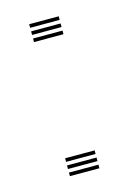

<svg xmlns="http://www.w3.org/2000/svg" viewBox="-66 -378 278 415"><g transform="rotate(-15 73.0 -170.0)"><path d="M40 -300V-308H106V-300ZM40 -332V-340H106V-332ZM40 -316V-324H106V-316ZM40 0V-8H106V0ZM40 -32V-40H106V-32ZM40 -16V-24H106V-16Z"/></g></svg>

Font: Big Shoulders Inline Text Thin
Style: Regular
Weight: 100
Designer: Patric King
Foundry: XO Type Co
Version: Version 2.002